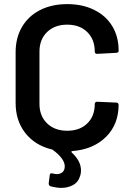

<svg xmlns="http://www.w3.org/2000/svg" viewBox="-20 -728 648 934"><path d="M557 -478Q557 -476 553.5 -473.5Q550 -471 545 -471L453 -466Q441 -466 441 -477Q441 -536 404.5 -572Q368 -608 307 -608Q246 -608 209 -572Q172 -536 172 -477V-222Q172 -164 209 -128Q246 -92 307 -92Q368 -92 404.5 -127.5Q441 -163 441 -222Q441 -233 453 -233L545 -229Q550 -229 553.5 -226Q557 -223 557 -219Q557 -123 495.5 -62Q434 -1 331 7Q328 8 327.5 9Q327 10 327 11Q327 12 329 14Q374 55 374 101Q374 114 371 124Q362 157 336.5 171.5Q311 186 278 186Q255 186 225 178Q217 174 217 165Q217 164 217 163L222 124Q223 115 230 115Q233 115 237 116Q248 119 256 119Q273 119 284 109.5Q295 100 295 81Q295 62 279.5 41.5Q264 21 238 2Q236 0 234.5 -0.5Q233 -1 232 -1Q150 -21 103 -81Q56 -141 56 -227V-474Q56 -544 87 -597Q118 -650 175 -679Q232 -708 307 -708Q381 -708 438 -680Q495 -652 526 -601Q557 -550 557 -483Z"/></svg>

Font: LinhAnh SemBd
Style: Regular
Weight: 600
Monospace: yes
Designer: Jeremy Tribby
Foundry: Tribby Type
Version: Version 1.408